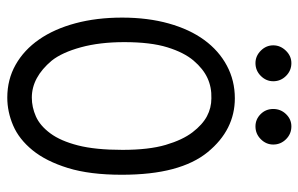

<svg xmlns="http://www.w3.org/2000/svg" viewBox="-170 -660 839 540"><g transform="rotate(90 250.0 -389.5)"><path d="M254 10Q203 10 161.5 -13.5Q120 -37 90.5 -79.5Q61 -122 45 -181.5Q29 -241 29 -313Q29 -385 45.5 -444Q62 -503 92 -544Q122 -585 164 -607.5Q206 -630 256 -630Q300 -630 338 -611Q376 -592 407.5 -553.5Q439 -515 455 -455Q471 -395 471 -312Q471 -222 452 -160.5Q433 -99 402 -61Q371 -23 332.5 -6.5Q294 10 254 10ZM150 -115Q197 -59 254 -59Q281 -59 307 -70.5Q333 -82 354.5 -111Q376 -140 388.5 -189Q401 -238 401 -314Q401 -388 387 -435.5Q373 -483 351.5 -511Q330 -539 306.5 -551.5Q283 -564 256 -564Q225 -565 199 -553Q173 -541 150 -514Q127 -487 112.5 -440Q98 -393 98 -319Q98 -250 112.5 -197Q127 -144 150 -115ZM193 -774Q208 -759 208 -738Q208 -718 193 -703Q178 -688 157 -688Q137 -688 122 -703Q107 -718 107 -738Q107 -758 122 -773.5Q137 -789 157 -789Q178 -789 193 -774ZM371 -774Q386 -759 386 -738Q386 -718 371 -703Q356 -688 335 -688Q315 -688 300.5 -702.5Q286 -717 286 -738Q286 -759 300.5 -774Q315 -789 335 -789Q356 -789 371 -774Z"/></g></svg>

Font: InconsolataGo
Style: Regular
Weight: 400
Designer: Raph Levien, Kirill Tkachev
Foundry: Cyreal
Version: Version 1.013